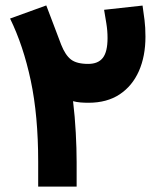

<svg xmlns="http://www.w3.org/2000/svg" viewBox="-20 -687 584 707"><path d="M120.6 -91.8Q120.6 -261.2 93.3 -390.1Q65.9 -519 17.1 -618.7L150.4 -667Q164.1 -631.3 177.7 -595.2Q191.4 -559.1 205.1 -522.9Q220.2 -484.4 241.2 -468Q262.2 -451.7 304.7 -451.7Q341.3 -451.7 358.6 -473.9Q376 -496.1 376 -546.9Q376 -574.2 371.6 -600.8Q367.2 -627.4 363.3 -650.9L504.9 -666.5Q508.8 -639.6 512.2 -613Q515.6 -586.4 515.6 -551.8Q515.6 -480 491.5 -425.3Q467.3 -370.6 420.7 -339.6Q374 -308.6 305.7 -308.6Q290 -308.6 275.9 -309.8Q261.7 -311 249 -314.5Q255.9 -257.3 259 -198.5Q262.2 -139.6 262.2 -90.3V0H120.6Z"/></svg>

Font: Vazir Black WOL-UI
Style: Black-WOL-UI
Weight: 900
Designer: Saber Rastikerdar
Foundry: Saber Rastikerdar
Version: Version 30.0.0